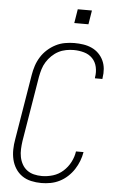

<svg xmlns="http://www.w3.org/2000/svg" viewBox="-61 -964 622 1013"><g transform="rotate(5 250.0 -457.0)"><path d="M197 8Q169 8 142.5 2Q116 -4 95 -18.5Q74 -33 60 -55Q46 -77 40 -102.5Q34 -128 34.5 -155.5Q35 -183 40 -210L97 -555Q101 -580 109 -604.5Q117 -629 131 -651.5Q145 -674 165 -692Q185 -710 208.5 -722Q232 -734 257.5 -738.5Q283 -743 307 -743Q331 -743 354.5 -739.5Q378 -736 399 -726.5Q420 -717 436 -701Q452 -685 461.5 -664.5Q471 -644 473 -620.5Q475 -597 471 -573Q471 -571 471 -570Q471 -569 470 -567H431Q431 -568 431 -569Q431 -570 431 -572Q436 -600 430 -627Q424 -654 406 -672.5Q388 -691 361.5 -698.5Q335 -706 307 -706Q287 -706 266 -702Q245 -698 226 -688Q207 -678 191 -662.5Q175 -647 163.5 -628.5Q152 -610 146 -590Q140 -570 136 -549L79 -204Q76 -183 75 -161.5Q74 -140 78 -119.5Q82 -99 92 -81Q102 -63 118 -51Q134 -39 154.5 -34Q175 -29 197 -29Q226 -29 255.5 -38Q285 -47 308.5 -68Q332 -89 346.5 -117Q361 -145 365 -174H405Q401 -150 392 -126.5Q383 -103 369 -81.5Q355 -60 335.5 -42Q316 -24 293 -12.5Q270 -1 245.5 3.5Q221 8 197 8ZM297 -848 309 -922H384L372 -848Z"/></g></svg>

Font: Iosevka SS04 XLt Obl
Style: Regular
Weight: 200
Italic angle: -9°
Monospace: yes
Designer: Belleve Invis
Foundry: Belleve Invis
Version: Version 19.0.0; ttfautohint (v1.8.4)